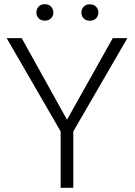

<svg xmlns="http://www.w3.org/2000/svg" viewBox="-20 -892 639 912"><path d="M11.7 0ZM298.3 -323.2 515.6 -710.9H585L328.1 -267.6V0H268.1V-267.6L11.7 -710.9H83ZM152.8 -832.5Q152.8 -849.1 163.6 -860.6Q174.3 -872.1 192.9 -872.1Q211.4 -872.1 222.4 -860.6Q233.4 -849.1 233.4 -832.5Q233.4 -816.4 222.4 -805.2Q211.4 -793.9 192.9 -793.9Q174.3 -793.9 163.6 -805.2Q152.8 -816.4 152.8 -832.5ZM366.7 -832Q366.7 -848.6 377.4 -860.1Q388.2 -871.6 406.7 -871.6Q425.3 -871.6 436.3 -860.1Q447.3 -848.6 447.3 -832Q447.3 -815.9 436.3 -804.7Q425.3 -793.5 406.7 -793.5Q388.2 -793.5 377.4 -804.7Q366.7 -815.9 366.7 -832Z"/></svg>

Font: Roboto Light
Style: Regular
Weight: 300
Designer: Google
Version: Version 2.134; 2016; ttfautohint (v1.6)